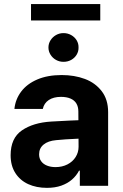

<svg xmlns="http://www.w3.org/2000/svg" viewBox="-20 -901 597 931"><path d="M298.9 -225.3 252.1 -221.4Q213.5 -218 191.6 -200.2Q169.6 -182.4 169.6 -152.6Q169.6 -133 179.7 -119.1Q189.7 -105.2 207.9 -98Q226.1 -90.7 248.9 -90.7Q281.5 -90.7 307 -103.8Q332.5 -116.9 346.7 -139.5Q361 -162.1 361 -189.6L359.9 -360.7Q359.9 -383.3 350.3 -399.2Q340.7 -415.1 321.6 -423.2Q302.5 -431.3 275.7 -431.3Q239.5 -431.3 216.4 -415.9Q193.4 -400.5 187.5 -372.7H49.9Q54.6 -419.5 82.7 -456.9Q110.8 -494.3 160.9 -515.7Q210.9 -537.1 279.1 -537.1Q341 -537.1 391.6 -518.2Q442.1 -499.3 473.2 -458.9Q504.3 -418.5 504.3 -357.3V0H367.1V-73.4H363.2Q350.1 -48.4 328.7 -30Q307.3 -11.5 277.1 -0.8Q246.8 9.9 207.7 9.9Q156.4 9.9 116.8 -8.2Q77.1 -26.4 54.3 -62.1Q31.5 -97.8 31.5 -148.2Q31.5 -231.2 86.2 -268.7Q140.9 -306.3 228.5 -311.6Q243.2 -313.1 318.9 -316.4L366.9 -318.3L367.8 -229Q348 -228.4 298.9 -225.3ZM214.9 -670.6Q214.9 -689.6 224.9 -705.6Q235 -721.6 251.7 -731.1Q268.4 -740.5 287.9 -740.5Q307.9 -740.5 324.9 -731.1Q341.9 -721.6 351.7 -705.6Q361.4 -689.6 360.8 -670.6Q361.4 -652.1 351.7 -635.9Q341.9 -619.7 325.1 -610.4Q308.4 -601.2 287.9 -601.2Q268.4 -601.2 251.7 -610.4Q235 -619.7 224.9 -635.9Q214.9 -652.1 214.9 -670.6ZM466.2 -801.9H130.4V-881.2H466.2Z"/></svg>

Font: WEMIX Pretendard Variable
Style: Regular
Weight: 400
Designer: Base glyphs from Inter by Rasmus Andersson; Hangeul glyphs from Noto Sans CJK(Source Han Sans) by Jang Soo-young and Kan
Foundry: Kil Hyung-jin
Version: Version 1.000;Glyphs 3.2 (3208)